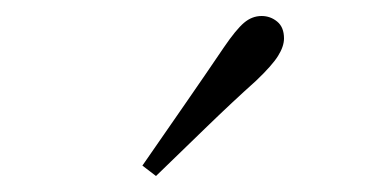

<svg xmlns="http://www.w3.org/2000/svg" viewBox="-20 -823 470 240"><path d="M158 -616Q185 -655 211 -692.5Q237 -730 260 -764Q275 -786 285 -794.5Q295 -803 307 -803Q318 -803 326.5 -796Q335 -789 335 -775Q335 -765 327.5 -753Q320 -741 300 -722Q271 -696 239.5 -665.5Q208 -635 175 -603Z"/></svg>

Font: Source Han Serif JP VF
Style: Regular
Weight: 250
Designer: Ryoko NISHIZUKA 西塚涼子 (kana & ideographs); Frank Grießhammer (Latin, Greek & Cyrillic); Wenlong ZHANG 张文龙 (bopomofo); San
Foundry: Adobe
Version: Version 2.001;hotconv 1.1.0;makeotfexe 2.6.0